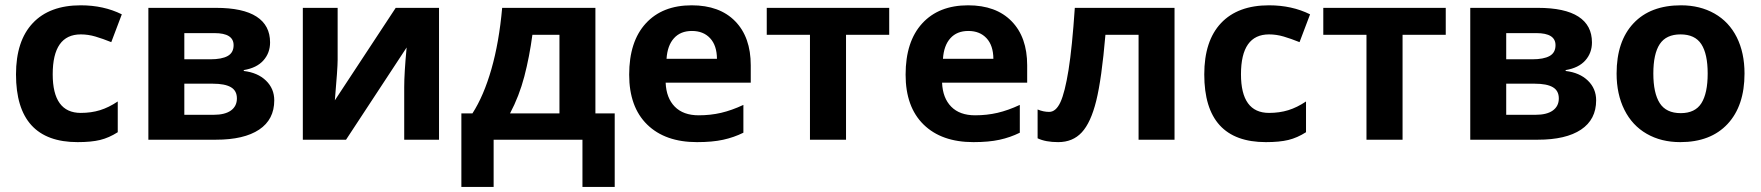

<svg xmlns="http://www.w3.org/2000/svg" viewBox="-20 -537 6768 738"><path d="M278.3 9.3Q41.5 9.3 41.5 -251Q41.5 -379.9 106 -448.2Q170.4 -516.6 290.5 -516.6Q378.4 -516.6 448.2 -481.9L407.7 -375Q375 -388.2 346.9 -396.5Q318.8 -404.8 290.5 -404.8Q182.6 -404.8 182.6 -251.5Q182.6 -103 290.5 -103Q330.6 -103 364.5 -113.5Q398.4 -124 432.6 -147V-28.8Q398.9 -7.3 364.7 1Q330.6 9.3 278.3 9.3Z M1018.1 -374Q1018.1 -333.5 992.4 -304.7Q966.8 -275.9 917 -267.6V-264.2Q970.7 -257.8 1002.4 -227.1Q1034.2 -196.3 1034.2 -151.4Q1034.2 -77.6 976.1 -38.8Q918 0 810.1 0H550.3V-506.8H810.1Q914.1 -506.8 966.1 -473.1Q1018.1 -439.5 1018.1 -374ZM890.6 -158.7Q890.6 -188.5 867.4 -201.9Q844.2 -215.3 798.3 -215.3H688.5V-95.7H800.8Q844.7 -95.7 867.7 -112.3Q890.6 -128.9 890.6 -158.7ZM877.9 -363.3Q877.9 -409.7 804.7 -409.7H688.5V-309.1H788.6Q832.5 -309.1 855.2 -321.8Q877.9 -334.5 877.9 -363.3Z M1277.8 -506.8V-306.6Q1277.8 -274.9 1267.1 -151.4L1501 -506.8H1667.5V0H1533.7V-202.1Q1533.7 -256.3 1543 -354.5L1310.1 0H1144V-506.8Z M2130.4 -101.1V-403.3H2026.4Q2015.1 -318.8 1995.4 -243.2Q1975.6 -167.5 1940.4 -101.1ZM2342.8 181.6H2218.8V0H1877.4V181.6H1753.4V-101.1H1795.9Q1839.4 -168.5 1868.9 -271.5Q1898.4 -374.5 1910.2 -506.8H2268.6V-101.1H2342.8Z M2639.6 -418Q2595.7 -418 2570.6 -390.1Q2545.4 -362.3 2542 -311H2735.8Q2735.4 -362.3 2709.5 -390.1Q2683.6 -418 2639.6 -418ZM2659.2 9.3Q2536.6 9.3 2467.5 -58.3Q2398.4 -126 2398.4 -250Q2398.4 -377.4 2462.2 -447Q2525.9 -516.6 2638.7 -516.6Q2746.1 -516.6 2805.9 -455.3Q2865.7 -394 2865.7 -286.1V-219.2H2538.6Q2541 -160.2 2573.7 -127Q2606.4 -93.8 2665.5 -93.8Q2710.9 -93.8 2751.7 -103.3Q2792.5 -112.8 2837.4 -133.8V-26.9Q2800.8 -8.8 2759.5 0.2Q2718.3 9.3 2659.2 9.3Z M3397.9 -506.8V-403.3H3231.9V0H3093.3V-403.3H2927.2V-506.8Z M3702.1 -418Q3658.2 -418 3633.1 -390.1Q3607.9 -362.3 3604.5 -311H3798.3Q3797.9 -362.3 3772 -390.1Q3746.1 -418 3702.1 -418ZM3721.7 9.3Q3599.1 9.3 3530 -58.3Q3460.9 -126 3460.9 -250Q3460.9 -377.4 3524.7 -447Q3588.4 -516.6 3701.2 -516.6Q3808.6 -516.6 3868.4 -455.3Q3928.2 -394 3928.2 -286.1V-219.2H3601.1Q3603.5 -160.2 3636.2 -127Q3668.9 -93.8 3728 -93.8Q3773.4 -93.8 3814.2 -103.3Q3855 -112.8 3899.9 -133.8V-26.9Q3863.3 -8.8 3822 0.2Q3780.8 9.3 3721.7 9.3Z M4494.6 0H4356.4V-403.3H4229Q4214.4 -232.9 4193.6 -149.4Q4172.9 -65.9 4138.2 -28.3Q4103.5 9.3 4047.4 9.3Q3999 9.3 3968.3 -5.4V-116.2Q3990.7 -106.9 4012.7 -106.9Q4038.6 -106.9 4055.9 -144Q4073.2 -181.2 4087.2 -268.1Q4101.1 -355 4111.3 -506.8H4494.6Z M4845.7 9.3Q4608.9 9.3 4608.9 -251Q4608.9 -379.9 4673.3 -448.2Q4737.8 -516.6 4857.9 -516.6Q4945.8 -516.6 5015.6 -481.9L4975.1 -375Q4942.4 -388.2 4914.3 -396.5Q4886.2 -404.8 4857.9 -404.8Q4750 -404.8 4750 -251.5Q4750 -103 4857.9 -103Q4897.9 -103 4931.9 -113.5Q4965.8 -124 5000 -147V-28.8Q4966.3 -7.3 4932.1 1Q4897.9 9.3 4845.7 9.3Z M5537.1 -506.8V-403.3H5371.1V0H5232.4V-403.3H5066.4V-506.8Z M6099.1 -374Q6099.1 -333.5 6073.5 -304.7Q6047.9 -275.9 5998 -267.6V-264.2Q6051.8 -257.8 6083.5 -227.1Q6115.2 -196.3 6115.2 -151.4Q6115.2 -77.6 6057.1 -38.8Q5999 0 5891.1 0H5631.3V-506.8H5891.1Q5995.1 -506.8 6047.1 -473.1Q6099.1 -439.5 6099.1 -374ZM5971.7 -158.7Q5971.7 -188.5 5948.5 -201.9Q5925.3 -215.3 5879.4 -215.3H5769.5V-95.7H5881.8Q5925.8 -95.7 5948.7 -112.3Q5971.7 -128.9 5971.7 -158.7ZM5959 -363.3Q5959 -409.7 5885.7 -409.7H5769.5V-309.1H5869.6Q5913.6 -309.1 5936.3 -321.8Q5959 -334.5 5959 -363.3Z M6335 -254.4Q6335 -179.2 6359.6 -140.6Q6384.3 -102.1 6440.4 -102.1Q6495.6 -102.1 6519.8 -140.4Q6543.9 -178.7 6543.9 -254.4Q6543.9 -329.6 6519.5 -367.2Q6495.1 -404.8 6439.5 -404.8Q6384.3 -404.8 6359.6 -367.4Q6335 -330.1 6335 -254.4ZM6685.5 -254.4Q6685.5 -130.4 6620.4 -60.5Q6555.2 9.3 6438.5 9.3Q6365.2 9.3 6309.6 -22.7Q6253.9 -54.7 6223.9 -114.7Q6193.8 -174.8 6193.8 -254.4Q6193.8 -378.4 6258.8 -447.5Q6323.7 -516.6 6441.4 -516.6Q6514.2 -516.6 6570.1 -484.9Q6626 -453.1 6655.8 -393.6Q6685.5 -334 6685.5 -254.4Z"/></svg>

Font: Bpm'online Open Sans
Style: Bold
Weight: 700
Foundry: Ascender Corporation
Version: Version 1.10